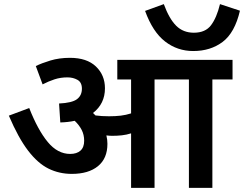

<svg xmlns="http://www.w3.org/2000/svg" viewBox="-20 -913 1186 933"><path d="M502 -214Q502 -143 456 -105.5Q410 -68 329 -68Q268 -68 216 -93.5Q164 -119 116.5 -181Q69 -243 23 -351L122 -388Q164 -281 212 -223Q260 -165 321 -165Q353 -165 371 -181Q389 -197 389 -229Q389 -258 377 -281.5Q365 -305 343 -326Q311 -319 273 -318L267 -410Q330 -413 354 -431Q378 -449 378 -482Q378 -513 356.5 -525Q335 -537 308 -537Q274 -537 245 -527.5Q216 -518 187 -503L154 -592Q182 -606 225 -619Q268 -632 320 -632Q402 -632 446 -590Q490 -548 490 -484Q490 -409 432 -364Q438 -359 444 -352Q459 -350 475.5 -349Q492 -348 510 -348Q541 -348 566.5 -351Q592 -354 617 -362V-527H550V-622H1110V-527H1012V0H898V-527H731V0H617V-265Q595 -258 572.5 -255.5Q550 -253 525 -253Q512 -253 497 -255Q502 -234 502 -214ZM1146 -861Q1121 -754 1062 -709.5Q1003 -665 919 -665Q842 -665 782 -711.5Q722 -758 685 -860L776 -893Q802 -822 836 -788Q870 -754 922 -754Q978 -754 1005.5 -790.5Q1033 -827 1049 -893Z"/></svg>

Font: Noto Sans Devanagari UI SemiBold
Style: Regular
Weight: 600
Designer: Jelle Bosma - Monotype Design Team
Foundry: Monotype Imaging Inc.
Version: Version 2.003; ttfautohint (v1.8.4.7-5d5b)